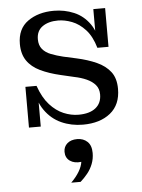

<svg xmlns="http://www.w3.org/2000/svg" viewBox="-54 -554 635 859"><g transform="rotate(-5 263.0 -124.5)"><path d="M306 8Q254 8 209.5 -12Q165 -32 135.5 -74Q106 -116 98 -183H114Q133 -129 161.5 -97.5Q190 -66 223.5 -52Q257 -38 290 -38Q340 -38 367 -59.5Q394 -81 394 -120Q394 -146 379.5 -163Q365 -180 340.5 -191Q316 -202 286 -208L226 -222Q174 -234 135.5 -252.5Q97 -271 76.5 -301Q56 -331 56 -376Q56 -444 103 -477.5Q150 -511 220 -511Q268 -511 310.5 -493Q353 -475 381 -435Q409 -395 415 -329H400Q385 -381 357.5 -411Q330 -441 297.5 -453.5Q265 -466 235 -466Q192 -466 165 -447Q138 -428 138 -390Q138 -363 152 -346Q166 -329 190.5 -319.5Q215 -310 244 -303L303 -290Q353 -279 392 -261.5Q431 -244 453.5 -215Q476 -186 476 -138Q476 -67 429.5 -29.5Q383 8 306 8ZM64 0V-183H98L117 -153V0ZM415 -329 397 -359V-503H450V-329ZM231 262Q254 239 267.5 216.5Q281 194 284 173Q253 177 233 163Q213 149 213 122Q213 99 229.5 84.5Q246 70 274 70Q302 70 320 87Q338 104 338 138Q338 164 329 187Q320 210 305 228.5Q290 247 273 262Z"/></g></svg>

Font: Montagu Slab
Style: Bold
Weight: 700
Designer: Florian Karsten
Foundry: Florian Karsten
Version: Version 1.000